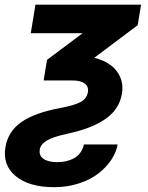

<svg xmlns="http://www.w3.org/2000/svg" viewBox="-24 -565 619 801"><path d="M123.9 -545.5H564.6L550.4 -459.9L369.3 -323.9Q432.9 -308.2 463.2 -267.8Q493.6 -227.3 484.7 -174Q478.7 -138.1 458.5 -109.9Q438.2 -81.7 405.9 -62Q373.6 -42.3 336.8 -29.3Q300.1 -16.3 252.8 -6Q195.3 6.4 170.3 22Q145.2 37.6 142 58.6Q137.8 84.5 157.8 98Q177.9 111.5 214.8 111.5Q234 111.5 250.9 107.8Q267.8 104 283.4 96.1Q299 88.1 310.2 73.2Q321.4 58.2 326 37.6H466.6Q461.3 70.3 440.3 101.7Q419.4 133.2 386.5 158.7Q353.7 184.3 305.4 200.1Q257.1 215.9 202.4 215.9Q97.3 215.9 41.7 169.9Q-13.8 123.9 -1.4 49.4Q9.2 -16.3 65 -55.6Q120.7 -94.8 229 -114.7Q285.9 -125.4 311.8 -139.2Q337.7 -153.1 342.7 -180.4Q346.6 -203.8 329.5 -216.6Q312.5 -229.4 276.3 -229.4H158L172.2 -315.3L320.7 -426.5H104.4Z"/></svg>

Font: Karasuma Gothic
Style: Bold Italic
Weight: 700
Italic angle: 9.39998°
Designer: Rasmus Andersson / Ryoko Nishizuka
Foundry: Genbu
Version: Version 1.00